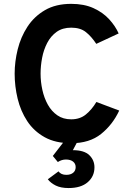

<svg xmlns="http://www.w3.org/2000/svg" viewBox="-20 -732 678 996"><path d="M349.5 11Q268 11 211.8 -20.2Q155.5 -51.5 121.2 -103.8Q87 -156 71.5 -220.2Q56 -284.5 56 -350Q56 -412 71.8 -475.8Q87.5 -539.5 122.2 -593Q157 -646.5 213 -679.2Q269 -712 349.5 -712Q416 -712 465 -689.8Q514 -667.5 546.2 -632.2Q578.5 -597 595.5 -558.5L479.5 -504.5Q454 -543 425.2 -565.8Q396.5 -588.5 349.5 -588.5Q304.5 -588.5 274 -566.8Q243.5 -545 225 -509.5Q206.5 -474 198.5 -432Q190.5 -390 190.5 -350Q190.5 -307.5 199.8 -265.5Q209 -223.5 228.2 -189Q247.5 -154.5 277.5 -133.8Q307.5 -113 349.5 -113Q394.5 -113 425.2 -138Q456 -163 480 -203L598.5 -158.5Q564.5 -85.5 504.5 -37.2Q444.5 11 349.5 11ZM336 243.5Q295.5 243.5 269.2 230.5Q243 217.5 228 198L283.5 157Q296.5 175 324 175Q346.5 175 359.5 164.2Q372.5 153.5 372.5 135Q372.5 117 359 106.2Q345.5 95.5 322 95.5Q300 95.5 280 108.5L254 77L313.5 0H383L358 47Q416.5 47 443.2 72.8Q470 98.5 470 136Q470 183 435 213.2Q400 243.5 336 243.5Z"/></svg>

Font: Overpass
Style: Bold
Weight: 700
Designer: Delve Withrington, Dave Bailey, Thomas Jockin
Foundry: Delve Fonts LLC
Version: Version 4.000; ttfautohint (v1.8.3)